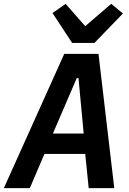

<svg xmlns="http://www.w3.org/2000/svg" viewBox="-49 -978 669 998"><path d="M545 0 463 -698H285L-29 0H106L182 -178H394L412 0ZM386 -284H226L350 -572H359ZM442 -755 590 -908 529 -958 394 -842 292 -958 224 -910 326 -755Z"/></svg>

Font: IBM Plex Mono SmBld
Style: Italic
Weight: 600
Italic angle: -9.5°
Monospace: yes
Designer: Mike Abbink, Paul van der Laan, Pieter van Rosmalen
Foundry: Bold Monday
Version: Version 2.004